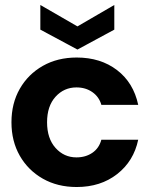

<svg xmlns="http://www.w3.org/2000/svg" viewBox="-20 -739 601 771"><path d="M288 12Q211 12 152 -21.5Q93 -55 59.5 -113.5Q26 -172 26 -248Q26 -324 59.5 -382.5Q93 -441 152 -474.5Q211 -508 288 -508Q384 -508 450 -457.5Q516 -407 535 -318H387Q378 -350 351 -369Q324 -388 287 -388Q237 -388 203 -350.5Q169 -313 169 -248Q169 -183 203 -145Q237 -107 287 -107Q324 -107 351 -125.5Q378 -144 387 -178H535Q517 -92 450.5 -40Q384 12 288 12ZM291 -540 142 -620V-719L291 -633L439 -719V-620Z"/></svg>

Font: Host Grotesk Black
Style: Regular
Weight: 900
Designer: Doğukan Karapınar based on Poppins by Indian Type Foundry, Jonny Pinhorn
Foundry: Element Type
Version: Version 1.000; ttfautohint (v1.8.4.7-5d5b);gftools[0.9.33]